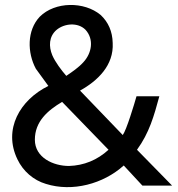

<svg xmlns="http://www.w3.org/2000/svg" viewBox="-20 -763 725 782"><path d="M681 -7 538 -153C588 -222 607 -290 629 -371H536C527 -339 495 -233 480 -213L306 -394C378 -434 444 -497 439 -588C438 -635 421 -673 390 -702C323 -758 204 -757 142 -695C89 -639 91 -548 126 -483L177 -413C61 -356 -8 -236 51 -114C74 -66 116 -29 167 -14C275 20 401 -14 484 -89L560 -7ZM210 -641C242 -668 297 -673 328 -642C364 -603 354 -546 319 -509C300 -488 275 -471 250 -454C230 -477 205 -510 193 -538C178 -574 179 -614 210 -641ZM233 -348 422 -153C376 -111 322 -89 261 -87C197 -87 122 -121 122 -194C122 -268 174 -313 233 -348Z"/></svg>

Font: Spoqa Han Sans Neo Medium
Style: Regular
Weight: 500
Designer: [Spoqa Han Sans Neo] Dong-huui Kim ___ Younghwa Kang ___ Yujin Lee ___ [Noto Sans] Ryoko NISHIZUKA ____ (kana & ideograp
Foundry: Spoqa (http://www.spoqa-han-sans.com)
Version: Version 1.100;hotconv 1.0.109;makeotfexe 2.5.65596